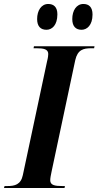

<svg xmlns="http://www.w3.org/2000/svg" viewBox="-53 -947 496 967"><path d="M358 -797C385 -797 413 -820 413 -874C413 -911 395 -927 367 -927C332 -927 311 -894 311 -851C311 -814 329 -797 358 -797ZM181 -797C209 -797 236 -820 236 -875C236 -911 218 -927 190 -927C155 -927 134 -894 134 -851C134 -814 152 -797 181 -797ZM-33 0H272L274 -10H260C224 -10 200 -14 200 -39C200 -50 203 -65 207 -84L326 -644C338 -697 367 -704 407 -704H421L423 -714H118L116 -704H130C166 -704 190 -700 190 -675C190 -669 189 -657 184 -638L62 -65C52 -17 21 -10 -15 -10H-30Z"/></svg>

Font: Noto Serif Display Condensed
Style: Bold Italic
Weight: 700
Width: 3
Italic angle: -12°
Designer: Monotype Design Team
Foundry: Monotype Imaging Inc.
Version: Version 2.009